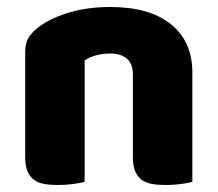

<svg xmlns="http://www.w3.org/2000/svg" viewBox="-20 -521 623 549"><path d="M360 -308Q360 -339 342.5 -353.5Q325 -368 295 -368Q275 -368 255.5 -363Q236 -358 222 -348V-1Q212 2 190.5 5Q169 8 146 8Q124 8 106.5 5Q89 2 77 -7Q65 -16 58.5 -31.5Q52 -47 52 -72V-372Q52 -399 63.5 -416Q75 -433 95 -447Q129 -471 180.5 -486Q232 -501 295 -501Q408 -501 469 -451.5Q530 -402 530 -314V-1Q520 2 498.5 5Q477 8 454 8Q432 8 414.5 5Q397 2 385 -7Q373 -16 366.5 -31.5Q360 -47 360 -72Z"/></svg>

Font: BALOOCHETTANREGULAR
Style: Book
Weight: 400
Designer: Maithili Shingre and Ek Type
Foundry: Ek Type
Version: Version 1.100;PS 1.000;hotconv 1.0.88;makeotf.lib2.5.647800;